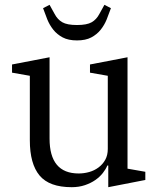

<svg xmlns="http://www.w3.org/2000/svg" viewBox="-20 -766 659 798"><path d="M278 12Q185 12 144.5 -36.5Q104 -85 104 -183V-451L30 -464V-498L186 -528V-190Q186 -45 307 -45Q329 -45 350.5 -51Q372 -57 389.5 -70Q407 -83 417.5 -102Q428 -121 428 -147V-451L354 -464V-498L510 -528V-65L584 -52V-18L430 12V-78H426Q420 -63 407.5 -47Q395 -31 376.5 -18Q358 -5 333 3.5Q308 12 278 12ZM300 -598Q264 -598 240.5 -610.5Q217 -623 201.5 -642.5Q186 -662 176.5 -685.5Q167 -709 159 -732L186 -746L207 -708Q219 -685 239 -673.5Q259 -662 300 -662Q341 -662 361 -673.5Q381 -685 393 -708L414 -746L441 -732Q433 -709 423.5 -685.5Q414 -662 398.5 -642.5Q383 -623 359.5 -610.5Q336 -598 300 -598Z"/></svg>

Font: IBM Plex Serif
Style: Regular
Weight: 400
Designer: Mike Abbink, Paul van der Laan, Pieter van Rosmalen
Foundry: Bold Monday
Version: Version 2.6